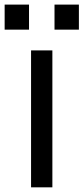

<svg xmlns="http://www.w3.org/2000/svg" viewBox="-20 -782 360 827"><path d="M0 -762.2H105V-654.3H0ZM214.8 -762.2H319.8V-654.3H214.8ZM113.8 -564.9H205.6V24.9H113.8Z"/></svg>

Font: BIZ UDPGothic
Style: Regular
Weight: 400
Designer: TypeBank Co., Ltd.
Foundry: Morisawa Inc.
Version: Version 1.051